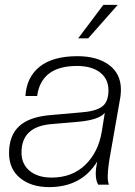

<svg xmlns="http://www.w3.org/2000/svg" viewBox="-20 -756 552 786"><path d="M181 10Q108 10 62.5 -27Q17 -64 17 -129Q17 -201 58.5 -239.5Q100 -278 188 -285L313 -296Q370 -300 397 -319Q424 -338 424 -386Q424 -433 389.5 -459.5Q355 -486 295 -486Q149 -486 132 -363H84Q89 -441 143 -483.5Q197 -526 297 -526Q378 -526 426.5 -490Q475 -454 475 -389Q475 -376 473 -360L433 -132Q421 -68 421 -33Q421 -12 426 0H382Q372 -17 372 -45Q372 -66 378 -95Q314 10 181 10ZM191 -29Q275 -29 329 -81Q383 -133 397 -219L409 -294Q386 -266 306 -258L191 -248Q68 -238 68 -132Q68 -84 101.5 -56.5Q135 -29 191 -29ZM341 -599H300L403 -736H462Z"/></svg>

Font: Creato Display Light
Style: Italic
Weight: 300
Italic angle: -10°
Version: Version 1.000